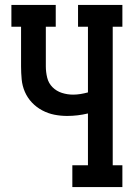

<svg xmlns="http://www.w3.org/2000/svg" viewBox="-20 -755 540 775"><path d="M272 0V-88H335V-297Q314 -292 293 -289.5Q272 -287 251 -287Q225 -287 199.5 -292Q174 -297 150.5 -309.5Q127 -322 109 -341Q91 -360 80.5 -384Q70 -408 67.5 -434.5Q65 -461 65 -487V-647H26V-735H205V-647H165V-487Q165 -464 170.5 -441.5Q176 -419 192 -403Q208 -387 230 -380Q252 -373 275 -373Q290 -373 305 -375.5Q320 -378 335 -382V-647H295V-735H474V-647H435V-88H474V0Z"/></svg>

Font: Iosevka Curly Slab Semibold
Style: Regular
Weight: 600
Monospace: yes
Designer: Belleve Invis
Foundry: Belleve Invis
Version: Version 22.1.2; ttfautohint (v1.8.4)